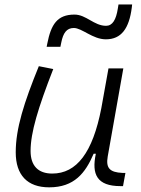

<svg xmlns="http://www.w3.org/2000/svg" viewBox="-20 -821 626 852"><path d="M198.2 10.3C309.6 10.3 358.9 -53.2 395.5 -138.7H405.3C385.7 -47.4 410.2 4.9 514.6 4.9H525.9L536.6 -53.7H523.4C466.3 -56.2 449.2 -75.7 458 -126.5L527.3 -517.6H461.4L429.7 -341.3C391.6 -144 320.3 -50.8 211.9 -50.8C149.4 -50.8 115.7 -85.4 115.7 -150.9C115.7 -232.9 148.9 -341.8 216.3 -514.6L152.3 -527.3C86.4 -365.2 49.8 -251 49.8 -145C49.8 -43.9 101.6 10.3 198.2 10.3ZM187 -613.3H248L252 -632.8C260.3 -674.3 275.4 -696.8 307.6 -696.8C343.8 -696.8 391.6 -646.5 449.7 -646.5C518.1 -646.5 553.2 -694.3 564.9 -788.1L566.4 -801.3H505.9L502.9 -783.2C495.1 -732.9 479 -706.5 450.7 -706.5C397 -706.5 362.8 -756.3 310.5 -756.3C233.9 -756.3 206.5 -712.4 189.9 -627.9Z"/></svg>

Font: Cascadia Mono PL Light
Style: Italic
Weight: 300
Italic angle: -10°
Monospace: yes
Designer: Aaron Bell
Foundry: Saja Typeworks
Version: Version 2404.023